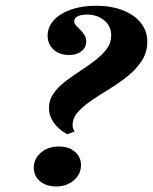

<svg xmlns="http://www.w3.org/2000/svg" viewBox="-20 -651 543 682"><path d="M218.5 -174.2Q187.1 -191.9 170.6 -215.7Q154 -239.5 154 -267.7Q154 -296 170.2 -319Q186.3 -341.9 211.3 -361.3Q236.3 -380.6 264.5 -398.8Q292.7 -416.9 317.7 -436.3Q342.7 -455.6 358.9 -477Q375 -498.4 375 -525.8Q375 -557.3 350.8 -578.2Q326.6 -599.2 288.7 -599.2Q268.5 -599.2 256 -593.1Q243.5 -587.1 243.5 -575.8Q243.5 -567.7 250 -560.5Q256.5 -553.2 264.9 -545.2Q273.4 -537.1 279.8 -527Q286.3 -516.9 286.3 -504Q286.3 -482.3 269.4 -469Q252.4 -455.6 225.8 -455.6Q191.9 -455.6 170.6 -474.6Q149.2 -493.5 149.2 -524.2Q149.2 -554.8 171 -579Q192.7 -603.2 231.9 -616.9Q271 -630.6 320.2 -630.6Q374.2 -630.6 415.3 -614.9Q456.5 -599.2 479.8 -570.2Q503.2 -541.1 503.2 -503.2Q503.2 -465.3 483.9 -435.5Q464.5 -405.6 434.7 -381.5Q404.8 -357.3 370.6 -336.3Q336.3 -315.3 306.5 -295.2Q276.6 -275 257.3 -253.6Q237.9 -232.3 237.9 -206.5Q237.9 -200 239.9 -194Q241.9 -187.9 245.2 -183.9ZM179.8 11.3Q144.4 11.3 122.2 -7.3Q100 -25.8 100 -55.6Q100 -87.1 125.4 -108.9Q150.8 -130.6 188.7 -130.6Q224.2 -130.6 246 -112.1Q267.7 -93.5 267.7 -64.5Q267.7 -32.3 242.3 -10.5Q216.9 11.3 179.8 11.3Z"/></svg>

Font: Playfair 5pt SemiExpanded Light Black
Style: Italic
Weight: 900
Italic angle: -15.6°
Version: Version 2.001;gftools[0.9.30]